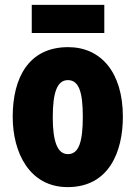

<svg xmlns="http://www.w3.org/2000/svg" viewBox="-20 -756 556 786"><path d="M407 -736H110V-621H407ZM483 -278C483 -460 393 -563 259 -563C97 -563 32 -437 32 -278C32 -132 100 10 257 10C427 10 483 -136 483 -278ZM196 -276C196 -380 215 -428 258 -428C303 -428 319 -379 319 -278C319 -176 303 -125 258 -125C215 -125 196 -177 196 -276Z"/></svg>

Font: Noto Sans Arabic ExtCond Blk
Style: Regular
Weight: 900
Width: 2
Designer: Monotype Design Team, Nadine Chahine, Nizar Qandah and Khaled Hosny
Foundry: Monotype Imaging Inc.
Version: Version 2.012